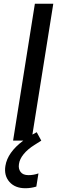

<svg xmlns="http://www.w3.org/2000/svg" viewBox="-20 -750 354 1024"><path d="M115.2 253.9Q60.1 253.9 30.3 220Q0.5 186 8.8 134.8Q20 63 104 0H49.8L166 -730H264.2L152.8 -32.2L175.8 -44.9L200.2 0L164.1 22.9Q127.9 45.4 106.2 72Q84.5 98.6 81.1 125Q77.1 149.9 89.8 167Q102.5 184.1 131.8 184.1Q159.7 184.1 185.1 174.8L173.8 245.1Q145 253.9 115.2 253.9Z"/></svg>

Font: Sora Italic
Style: Regular
Weight: 400
Designer: Jonathan Barnbrook, Julián Moncada
Foundry: Barnbrook Fonts
Version: Version 2.000